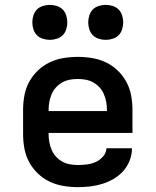

<svg xmlns="http://www.w3.org/2000/svg" viewBox="-20 -762 640 790"><path d="M300 8Q270 8 240.5 3Q211 -2 184.5 -14.5Q158 -27 136 -48Q114 -69 100 -95Q86 -121 80.5 -150.5Q75 -180 75 -210V-310Q75 -340 80.5 -369.5Q86 -399 100 -425Q114 -451 136 -472Q158 -493 184.5 -505.5Q211 -518 240.5 -523Q270 -528 300 -528Q330 -528 359.5 -523Q389 -518 415.5 -505.5Q442 -493 464 -472Q486 -451 500 -425Q514 -399 519.5 -369.5Q525 -340 525 -310V-215H180V-210Q180 -193 183 -177Q186 -161 192.5 -145.5Q199 -130 210.5 -117.5Q222 -105 236.5 -97Q251 -89 267.5 -86Q284 -83 300 -83Q319 -83 338 -85.5Q357 -88 374 -95.5Q391 -103 404 -118Q417 -133 418 -152H523Q523 -126 513.5 -101.5Q504 -77 487 -58Q470 -39 447.5 -26Q425 -13 401 -5.5Q377 2 351.5 5Q326 8 300 8ZM180 -305H420V-310Q420 -327 417 -343Q414 -359 407.5 -374.5Q401 -390 389.5 -402.5Q378 -415 363.5 -423Q349 -431 333 -434Q317 -437 300 -437Q283 -437 267 -434Q251 -431 236.5 -423Q222 -415 210.5 -402.5Q199 -390 192.5 -374.5Q186 -359 183 -343Q180 -327 180 -310ZM415 -598Q401 -598 386.5 -602.5Q372 -607 362 -617Q352 -627 347.5 -641.5Q343 -656 343 -670Q343 -684 347.5 -698.5Q352 -713 362 -723Q372 -733 386.5 -737.5Q401 -742 415 -742Q429 -742 443.5 -737.5Q458 -733 468 -723Q478 -713 482.5 -698.5Q487 -684 487 -670Q487 -656 482.5 -641.5Q478 -627 468 -617Q458 -607 443.5 -602.5Q429 -598 415 -598ZM185 -598Q171 -598 156.5 -602.5Q142 -607 132 -617Q122 -627 117.5 -641.5Q113 -656 113 -670Q113 -684 117.5 -698.5Q122 -713 132 -723Q142 -733 156.5 -737.5Q171 -742 185 -742Q199 -742 213.5 -737.5Q228 -733 238 -723Q248 -713 252.5 -698.5Q257 -684 257 -670Q257 -656 252.5 -641.5Q248 -627 238 -617Q228 -607 213.5 -602.5Q199 -598 185 -598Z"/></svg>

Font: Iosevka Semibold Extended
Style: Regular
Weight: 600
Width: 7
Monospace: yes
Designer: Belleve Invis
Foundry: Belleve Invis
Version: Version 32.5.0; ttfautohint (v1.8.4)